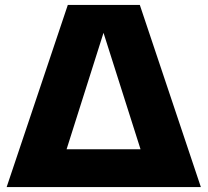

<svg xmlns="http://www.w3.org/2000/svg" viewBox="-20 -760 844 780"><path d="M7 0 255.5 -740H548L796 0ZM224 -70 212 -153.5H589.5L577.5 -70L391.5 -655H409.5Z"/></svg>

Font: Encode Sans SC SemiExpanded ExtraBold
Style: Regular
Weight: 800
Width: 6
Designer: Multiple Designers
Foundry: Impallari Type
Version: Version 3.002